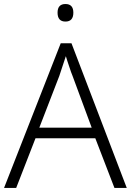

<svg xmlns="http://www.w3.org/2000/svg" viewBox="-20 -931 648 951"><path d="M304.2 -911.1C278.3 -911.1 265.1 -897 265.1 -868.2C265.1 -838.9 278.3 -824.2 304.2 -824.2C330.1 -824.2 343.3 -838.9 343.3 -868.2C343.3 -897 330.1 -911.1 304.2 -911.1ZM607.9 0 334 -716.8H280.8L0 0H60.1L155.8 -246.1H452.1L546.9 0ZM434.1 -298.8H174.8L273.9 -555.2C281.7 -580.6 294.9 -617.2 306.2 -652.8C310.5 -637.7 316.4 -620.1 323.2 -600.1C329.6 -580.1 335 -565.4 338.9 -556.2Z"/></svg>

Font: Noto Reveo Sans
Style: Regular
Weight: 300
Designer: Monotype Design Team
Foundry: Monotype Imaging Inc.
Version: Version 2.007